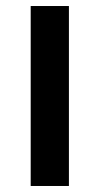

<svg xmlns="http://www.w3.org/2000/svg" viewBox="-20 -618 331 638"><path d="M82 0V-598H209V0Z"/></svg>

Font: Noto Sans Hebrew SemiBold
Style: Regular
Weight: 600
Designer: Monotype Design Team
Foundry: Monotype Imaging Inc.
Version: Version 2.003